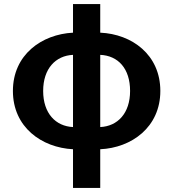

<svg xmlns="http://www.w3.org/2000/svg" viewBox="-20 -731 859 952"><path d="M342 -101C256 -105 194 -169 194 -280C194 -391 256 -455 342 -459ZM342 201H477V9C632 2 775 -100 775 -280C775 -460 634 -562 477 -569V-711H342V-569C187 -561 44 -460 44 -280C44 -100 187 1 342 9ZM477 -459C566 -455 625 -391 625 -280C625 -169 563 -105 477 -101Z"/></svg>

Font: Source Han Sans KR
Style: Bold
Weight: 700
Designer: Ryoko NISHIZUKA 西塚涼子 (kana, bopomofo & ideographs); Paul D. Hunt (Latin, Greek & Cyrillic); Sandoll Communications 산돌커뮤니
Foundry: Adobe
Version: Version 2.004;hotconv 1.0.118;makeotfexe 2.5.65603